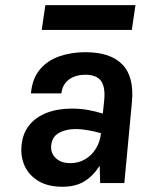

<svg xmlns="http://www.w3.org/2000/svg" viewBox="-20 -698 566 732"><path d="M218 14Q163 14 126.8 -7.8Q90.5 -29.5 74.2 -65.2Q58 -101 62 -142Q66 -188.5 91 -220Q116 -251.5 158 -267.8Q200 -284 254.5 -284Q286.5 -284 315.5 -278.8Q344.5 -273.5 372 -265L377 -313Q382.5 -364 365.8 -388.5Q349 -413 305.5 -413Q279.5 -413 259.8 -404.5Q240 -396 228.2 -380.2Q216.5 -364.5 214 -342H98Q103 -398.5 132 -433Q161 -467.5 206.2 -483.2Q251.5 -499 305.5 -499Q401 -499 446.5 -452.2Q492 -405.5 483 -309L454 0H362Q361 -16.5 361 -33Q361 -49.5 360 -66Q334.5 -26.5 301 -6.2Q267.5 14 218 14ZM248 -76Q279.5 -76 304.5 -90.8Q329.5 -105.5 345.5 -131.2Q361.5 -157 365 -190Q343.5 -196.5 317.2 -201.2Q291 -206 267.5 -206Q231 -206 204.5 -191.2Q178 -176.5 175 -142Q173 -113.5 193 -94.8Q213 -76 248 -76ZM153 -678.5H496.5L482.5 -584H139Z"/></svg>

Font: Karla
Style: Bold Italic
Weight: 700
Italic angle: -8°
Designer: Jonathan Pinhorn
Version: Version 2.004;gftools[0.9.33]